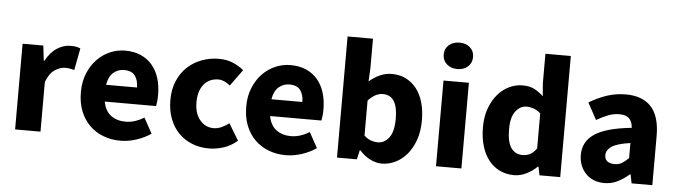

<svg xmlns="http://www.w3.org/2000/svg" viewBox="-46 -908 3905 1107"><g transform="rotate(5 1906.0 -355.0)"><path d="M65 0V-496H185L195 -409H199Q226 -460 264 -484Q302 -508 340 -508Q361 -508 374.5 -505.5Q388 -503 399 -498L375 -371Q361 -375 349 -377Q337 -379 321 -379Q293 -379 262.5 -359Q232 -339 212 -288V0Z M675 12Q622 12 576 -5.5Q530 -23 496 -56.5Q462 -90 443 -138Q424 -186 424 -248Q424 -308 444 -356.5Q464 -405 496.5 -438.5Q529 -472 571 -490Q613 -508 658 -508Q711 -508 750.5 -490Q790 -472 816.5 -440Q843 -408 856 -364.5Q869 -321 869 -270Q869 -250 867 -232Q865 -214 863 -205H566Q576 -151 610.5 -125.5Q645 -100 695 -100Q748 -100 802 -133L851 -44Q813 -18 766.5 -3Q720 12 675 12ZM565 -302H744Q744 -344 725 -370Q706 -396 661 -396Q626 -396 599.5 -373Q573 -350 565 -302Z M1187 12Q1135 12 1090.5 -5.5Q1046 -23 1013 -56Q980 -89 961 -137.5Q942 -186 942 -248Q942 -310 963 -358.5Q984 -407 1019.5 -440Q1055 -473 1102 -490.5Q1149 -508 1200 -508Q1246 -508 1281.5 -493Q1317 -478 1345 -455L1276 -360Q1241 -389 1209 -389Q1155 -389 1124 -351Q1093 -313 1093 -248Q1093 -183 1124.5 -145Q1156 -107 1204 -107Q1228 -107 1250.5 -117.5Q1273 -128 1293 -143L1351 -47Q1314 -15 1271 -1.5Q1228 12 1187 12Z M1632 12Q1579 12 1533 -5.5Q1487 -23 1453 -56.5Q1419 -90 1400 -138Q1381 -186 1381 -248Q1381 -308 1401 -356.5Q1421 -405 1453.5 -438.5Q1486 -472 1528 -490Q1570 -508 1615 -508Q1668 -508 1707.5 -490Q1747 -472 1773.5 -440Q1800 -408 1813 -364.5Q1826 -321 1826 -270Q1826 -250 1824 -232Q1822 -214 1820 -205H1523Q1533 -151 1567.5 -125.5Q1602 -100 1652 -100Q1705 -100 1759 -133L1808 -44Q1770 -18 1723.5 -3Q1677 12 1632 12ZM1522 -302H1701Q1701 -344 1682 -370Q1663 -396 1618 -396Q1583 -396 1556.5 -373Q1530 -350 1522 -302Z M2188 12Q2155 12 2121.5 -4.5Q2088 -21 2059 -53H2055L2043 0H1928V-701H2075V-529L2071 -453Q2100 -479 2133.5 -493.5Q2167 -508 2202 -508Q2247 -508 2283 -490Q2319 -472 2344.5 -439.5Q2370 -407 2383.5 -360.5Q2397 -314 2397 -257Q2397 -193 2379.5 -143Q2362 -93 2332.5 -58.5Q2303 -24 2265.5 -6Q2228 12 2188 12ZM2154 -108Q2192 -108 2219 -142.5Q2246 -177 2246 -254Q2246 -388 2160 -388Q2116 -388 2075 -343V-140Q2095 -122 2115 -115Q2135 -108 2154 -108Z M2501 0V-496H2648V0ZM2574 -569Q2537 -569 2513 -590.5Q2489 -612 2489 -646Q2489 -680 2513 -701Q2537 -722 2574 -722Q2612 -722 2635.5 -701Q2659 -680 2659 -646Q2659 -612 2635.5 -590.5Q2612 -569 2574 -569Z M2954 12Q2908 12 2870.5 -6Q2833 -24 2806.5 -57.5Q2780 -91 2765.5 -139Q2751 -187 2751 -248Q2751 -309 2768.5 -357Q2786 -405 2814.5 -438.5Q2843 -472 2880.5 -490Q2918 -508 2957 -508Q2999 -508 3026 -494Q3053 -480 3079 -456L3073 -532V-701H3220V0H3100L3090 -49H3086Q3060 -23 3025 -5.5Q2990 12 2954 12ZM2992 -108Q3016 -108 3035.5 -118Q3055 -128 3073 -153V-356Q3053 -374 3032 -381Q3011 -388 2991 -388Q2956 -388 2929 -354.5Q2902 -321 2902 -250Q2902 -176 2925.5 -142Q2949 -108 2992 -108Z M3475 12Q3441 12 3413.5 0.5Q3386 -11 3367 -31.5Q3348 -52 3337.5 -79Q3327 -106 3327 -138Q3327 -216 3393 -260Q3459 -304 3606 -319Q3604 -352 3586.5 -371.5Q3569 -391 3528 -391Q3496 -391 3464.5 -379Q3433 -367 3397 -346L3344 -443Q3392 -472 3444.5 -490Q3497 -508 3556 -508Q3652 -508 3702.5 -453.5Q3753 -399 3753 -284V0H3633L3623 -51H3619Q3587 -23 3552 -5.5Q3517 12 3475 12ZM3525 -102Q3550 -102 3568 -113Q3586 -124 3606 -144V-231Q3528 -220 3498 -199Q3468 -178 3468 -149Q3468 -125 3483.5 -113.5Q3499 -102 3525 -102Z"/></g></svg>

Font: TT Toshiba Sans
Style: Bold
Weight: 700
Designer: Paul D. Hunt
Foundry: Toshiba Corporation
Version: Version 2.020;PS 2.000;hotconv 1.0.86;makeotf.lib2.5.63406